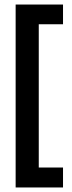

<svg xmlns="http://www.w3.org/2000/svg" viewBox="-20 -711 316 847"><path d="M49 116V-691H258V-604H151V28H258V116Z"/></svg>

Font: Bricolage Grotesque 48pt Medium
Style: Regular
Weight: 500
Designer: Mathieu Triay
Foundry: Atelier Triay
Version: Version 1.000; ttfautohint (v1.8.4.7-5d5b);gftools[0.9.32]